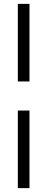

<svg xmlns="http://www.w3.org/2000/svg" viewBox="-20 -801 244 990"><path d="M132 -381H72V-781H132ZM132 169H72V-231H132Z"/></svg>

Font: exo2condensed_r
Style: Regular
Weight: 400
Width: 3
Designer: Natanael Gama
Version: Version 1.001;PS 001.001;hotconv 1.0.70;makeotf.lib2.5.58329